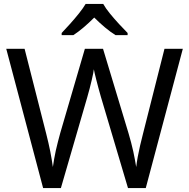

<svg xmlns="http://www.w3.org/2000/svg" viewBox="-20 -1015 970 984"><path d="M917 -765 727 -51H636L497 -519Q491 -540 485 -562Q479 -584 474 -604Q469 -624 465.5 -638.5Q462 -653 461 -660Q460 -653 457.5 -638.5Q455 -624 450 -604Q445 -584 439.5 -561.5Q434 -539 427 -516L292 -51H201L12 -765H106L217 -329Q223 -306 228 -283.5Q233 -261 237.5 -239.5Q242 -218 245 -198Q248 -178 251 -159Q254 -179 257.5 -200Q261 -221 266 -243.5Q271 -266 277 -289Q283 -312 289 -334L415 -765H508L639 -331Q646 -308 652 -284.5Q658 -261 663 -239Q668 -217 671.5 -196.5Q675 -176 678 -159Q681 -184 686 -211.5Q691 -239 698 -269Q705 -299 713 -330L823 -765ZM509 -995Q521 -973 543.5 -945.5Q566 -918 590.5 -891.5Q615 -865 634 -846V-835H572Q546 -851 518 -874.5Q490 -898 463 -925Q436 -898 409 -875Q382 -852 356 -835H296V-846Q315 -866 338.5 -892Q362 -918 384 -945.5Q406 -973 419 -995Z"/></svg>

Font: Noto Sans Tamil UI
Style: Regular
Weight: 400
Designer: Jelle Bosma - Monotype Design Team
Foundry: Monotype Imaging Inc.
Version: Version 2.004